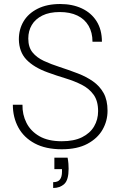

<svg xmlns="http://www.w3.org/2000/svg" viewBox="-20 -732 601 957"><path d="M288 12Q208 12 153.5 -17Q99 -46 71.5 -96.5Q44 -147 44 -210H92Q91 -161 112 -119.5Q133 -78 176.5 -53Q220 -28 288 -28Q349 -28 389 -48Q429 -68 449 -102Q469 -136 469 -178Q469 -229 446.5 -260Q424 -291 387.5 -309.5Q351 -328 306.5 -341.5Q262 -355 218 -371Q149 -396 112 -434.5Q75 -473 74 -536Q74 -586 97.5 -625.5Q121 -665 167.5 -688.5Q214 -712 280 -712Q341 -712 388 -690Q435 -668 461.5 -626Q488 -584 488 -524H441Q441 -570 421.5 -603.5Q402 -637 365.5 -654.5Q329 -672 278 -672Q226 -672 191 -654.5Q156 -637 138.5 -607.5Q121 -578 121 -540Q121 -497 142 -471Q163 -445 198.5 -428.5Q234 -412 277.5 -398Q321 -384 368 -366Q410 -350 443.5 -326.5Q477 -303 496.5 -268Q516 -233 516 -180Q516 -129 491 -85.5Q466 -42 415.5 -15Q365 12 288 12ZM245 205V176Q269 176 279 162.5Q289 149 289 124V111H251V54H317Q320 70 321 84Q322 98 322 109Q322 165 300.5 185Q279 205 245 205Z"/></svg>

Font: DM Sans 24pt ExtraLight
Style: Regular
Weight: 250
Designer: Colophon Foundry, Jonny Pinhorn
Foundry: Colophon Foundry
Version: Version 4.004;gftools[0.9.30]